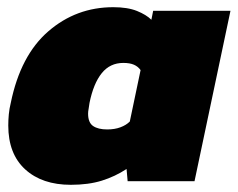

<svg xmlns="http://www.w3.org/2000/svg" viewBox="-20 -504 661 534"><path d="M177 10Q97 10 50 -33Q3 -76 3 -155Q3 -170 4.5 -186Q6 -202 10 -218Q37 -350 114.5 -417Q192 -484 295 -484Q335 -484 361 -473.5Q387 -463 401 -449L406 -474H621L521 0H335L332 -34Q300 -13 263 -1.5Q226 10 177 10ZM278 -144Q299 -144 315 -150Q331 -156 341 -166L371 -309Q364 -319 352.5 -324Q341 -329 323 -329Q286 -329 263 -300.5Q240 -272 229 -218Q228 -209 226.5 -201.5Q225 -194 225 -188Q225 -163 239 -153.5Q253 -144 278 -144Z"/></svg>

Font: Kanit ExtraBold
Style: Italic
Weight: 800
Italic angle: -12°
Designer: Katatrad Team
Foundry: CadsonDemak
Version: Version 2.000; ttfautohint (v1.8.3)